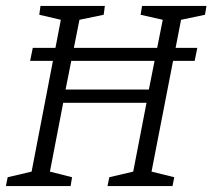

<svg xmlns="http://www.w3.org/2000/svg" viewBox="-25 -630 719 650"><path d="M77 -424 86 -468H643L634 -424ZM-5 0 1 -30 82 -49 181 -563 108 -580 112 -610H330L326 -580L244 -563L197 -327H479L526 -563L451 -580L456 -610H674L669 -580L588 -563L488 -49L565 -30L559 0H339L345 -30L426 -49L471 -282H189L144 -49L219 -30L214 0Z"/></svg>

Font: Manuale Light
Style: Italic
Weight: 300
Italic angle: -11°
Version: Version 1.002